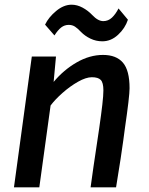

<svg xmlns="http://www.w3.org/2000/svg" viewBox="-20 -798 633 818"><path d="M39.5 0 115.5 -557H218.5L208.5 -449Q251.5 -500.5 306.8 -532.2Q362 -564 419 -564Q475.5 -564 503.8 -531Q532 -498 532 -422Q532 -404.5 527 -361.8Q522 -319 512 -250.5Q509.5 -230 505.2 -199.5Q501 -169 493.8 -121Q486.5 -73 474.5 0H366Q369 -22.5 378 -85.8Q387 -149 402.5 -250.5Q411.5 -313 416 -352.5Q420.5 -392 420.5 -413Q420.5 -446 409.2 -457.5Q398 -469 371.5 -469Q346.5 -469 312.5 -449.8Q278.5 -430.5 246.8 -402.5Q215 -374.5 195.5 -348.5L147.5 0ZM416 -622Q389 -622 365.2 -633.5Q341.5 -645 325 -662Q311 -677 299.5 -684.5Q288 -692 273 -692Q255 -692 241 -681.2Q227 -670.5 212 -647L172 -693Q187 -724.5 219.2 -751.2Q251.5 -778 285 -778Q308.5 -778 331.8 -765.5Q355 -753 373 -734Q397.5 -708 420 -708Q441 -708 456.8 -722.8Q472.5 -737.5 485 -762L525 -714Q513 -677.5 483 -649.8Q453 -622 416 -622Z"/></svg>

Font: Merriweather Sans Italic
Style: Regular
Weight: 400
Italic angle: -7.5°
Designer: Eben Sorkin
Foundry: Eben Sorkin
Version: Version 1.008; ttfautohint (v1.7.19-72a1) -l 8 -r 50 -G 200 